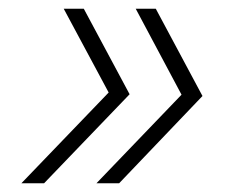

<svg xmlns="http://www.w3.org/2000/svg" viewBox="-20 -477 570 440"><path d="M172 -457H126L229 -265L29 -57H81L277 -261ZM201 -57H253L444 -257L337 -457H291L396 -260Z"/></svg>

Font: Nacelle UltraLight
Style: Italic
Weight: 200
Italic angle: -12°
Designer: Sora Sagano
Foundry: Sora Sagano
Version: Version 1.000;FEAKit 1.0